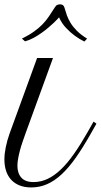

<svg xmlns="http://www.w3.org/2000/svg" viewBox="-63 -842 458 872"><path d="M105.5 -578.6H177.7L53.2 -236.8Q46.4 -217.8 39.6 -198Q32.7 -178.2 27.6 -158.9Q22.5 -139.6 19.3 -121.8Q16.1 -104 16.1 -88.9Q16.1 -55.2 33.9 -35.2Q51.8 -15.1 89.4 -15.1Q122.1 -15.1 152.6 -29.3Q183.1 -43.5 213.1 -72Q243.2 -100.6 273.4 -143.8Q303.7 -187 336.4 -244.6L361.8 -289.6L375 -280.3L349.6 -235.4Q314 -172.4 281.5 -126.2Q249 -80.1 216.6 -50Q184.1 -20 150.4 -5.4Q116.7 9.3 78.6 9.3Q48.8 9.3 26.1 0.2Q3.4 -8.8 -12 -25.4Q-27.3 -42 -35.2 -65.4Q-43 -88.9 -43 -117.7Q-43 -143.1 -36.9 -173.3Q-30.8 -203.6 -19 -236.8ZM186 -808.6Q191.4 -817.4 197.3 -819.8Q203.1 -822.3 209.5 -822.3Q218.3 -822.3 222.9 -818.6Q227.5 -814.9 229.5 -808.1Q234.4 -791 240.5 -773.4Q246.6 -755.9 257.6 -737.8Q268.6 -719.7 286.4 -701.9Q304.2 -684.1 332.5 -666.5Q332 -666 330.3 -664.1Q328.6 -662.1 326.2 -659.7Q323.7 -656.7 320.3 -653.3Q296.9 -664.6 275.4 -680.7Q256.8 -694.3 237.3 -714.8Q217.8 -735.4 205.1 -763.2Q205.1 -763.2 199.2 -756.6Q193.4 -750 182.6 -739.7Q171.9 -729.5 157.2 -717Q142.6 -704.6 125.5 -692.4Q108.4 -680.2 89.4 -669.9Q70.3 -659.7 51.3 -654.3Q50.8 -654.3 48.6 -656Q46.4 -657.7 43.9 -660.2Q41 -662.6 36.6 -666.5Q69.8 -683.1 91.8 -699Q113.8 -714.8 129.9 -731.4Q146 -748 158.7 -766.8Q171.4 -785.6 186 -808.6Z"/></svg>

Font: Petit Formal Script
Style: Regular
Weight: 400
Version: Version 1.001; ttfautohint (v0.8) -G 200 -r 50